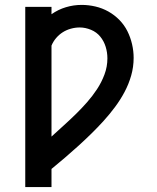

<svg xmlns="http://www.w3.org/2000/svg" viewBox="-20 -763 640 783"><path d="M83 0V-735H190V-705Q217 -724 248.5 -733.5Q280 -743 313 -743Q341 -743 369 -736.5Q397 -730 422 -716Q447 -702 467 -681.5Q487 -661 499.5 -636Q512 -611 518.5 -583Q525 -555 525 -527Q525 -490 515 -455Q505 -420 488 -388Q471 -356 449 -326.5Q427 -297 403 -270.5Q379 -244 353 -218.5Q327 -193 300 -168.5Q273 -144 245.5 -120.5Q218 -97 190 -74V0ZM190 -206Q215 -229 240 -251.5Q265 -274 289 -297.5Q313 -321 335 -346Q357 -371 375.5 -399Q394 -427 406 -459Q418 -491 418 -525Q418 -549 411 -572Q404 -595 389 -613.5Q374 -632 351 -641.5Q328 -651 305 -651Q287 -651 269 -646Q251 -641 236 -631.5Q221 -622 209 -608Q197 -594 190 -577Z"/></svg>

Font: Iosevka Curly SmBdEx
Style: Regular
Weight: 600
Width: 7
Monospace: yes
Designer: Belleve Invis
Foundry: Belleve Invis
Version: Version 11.1.0; ttfautohint (v1.8.3)